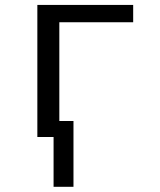

<svg xmlns="http://www.w3.org/2000/svg" viewBox="-20 -548 640 768"><path d="M512.7 -528.3V-459H217.3V-64H273.9V199.2H194.3V0H129.4V-528.3Z"/></svg>

Font: Cousine
Style: Regular
Weight: 400
Monospace: yes
Designer: Steve Matteson
Foundry: Ascender Corporation
Version: Version 1.20